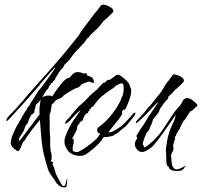

<svg xmlns="http://www.w3.org/2000/svg" viewBox="-20 -664 884 840"><path d="M271 151Q269 156 260 156Q252 156 240 149L228 138Q224 133 221 127Q218 121 213 116Q208 108 203.5 102Q199 96 195 89Q189 75 185.5 61.5Q182 48 178 35Q171 11 167 -12.5Q163 -36 161 -59Q159 -78 158 -96.5Q157 -115 155 -134V-140L121 -98Q115 -90 109.5 -82Q104 -74 98 -66L88 -50L80 -41Q77 -35 71.5 -20.5Q66 -6 61 -4Q60 -4 59.5 -3.5Q59 -3 58 -3Q54 -3 49 -8Q41 -13 34 -21Q27 -29 27 -39Q27 -44 28.5 -48.5Q30 -53 30 -59Q32 -61 32 -66L41 -86Q51 -111 67 -136Q68 -137 70 -140Q72 -143 71 -143L86 -169Q89 -175 94.5 -181Q100 -187 100 -194H101Q105 -197 109.5 -204.5Q114 -212 116 -216Q124 -228 132 -240.5Q140 -253 148 -266L161 -282Q176 -303 192 -324Q208 -345 221 -366V-368H222V-369Q218 -368 215 -364Q212 -360 209 -357Q200 -347 192 -338Q184 -329 176 -319L161 -303L152 -290Q136 -271 118.5 -252Q101 -233 84 -213L25 -148Q13 -135 9 -135Q7 -135 7 -137Q7 -139 9 -142.5Q11 -146 13 -150L25 -163L51 -190Q56 -195 60.5 -201Q65 -207 70 -212L86 -230L105 -253Q160 -314 214 -375.5Q268 -437 319 -502Q324 -508 328 -515Q332 -522 336 -528L393 -604Q398 -610 403.5 -616Q409 -622 413 -628L421 -640L431 -644Q438 -644 449.5 -639.5Q461 -635 469.5 -628Q478 -621 475 -612Q475 -611 465.5 -601.5Q456 -592 446 -583Q436 -574 434 -573Q432 -571 432 -571Q427 -565 422.5 -558.5Q418 -552 413 -547Q410 -543 398.5 -532.5Q387 -522 377 -512Q367 -502 367 -498Q364 -498 364 -499L349 -478L315 -442L304 -430Q298 -423 293 -415.5Q288 -408 282 -400L262 -381L256 -368L247 -360Q245 -358 238.5 -348Q232 -338 226 -328Q220 -318 220 -315Q212 -310 209 -301H204Q203 -297 200.5 -293.5Q198 -290 195 -287L191 -277L182 -267L175 -256Q173 -253 171.5 -249.5Q170 -246 168 -243L163 -237Q177 -246 193 -246Q203 -246 208 -242Q229 -274 248 -297.5Q267 -321 280 -323Q286 -324 290.5 -331Q295 -338 303.5 -344Q312 -350 329 -348Q334 -347 340.5 -344Q347 -341 352 -343Q354 -344 356 -344Q360 -344 360 -339Q360 -334 366 -332Q374 -330 380.5 -326Q387 -322 388 -317Q389 -315 390 -311.5Q391 -308 391 -306Q391 -301 387 -301Q385 -301 375 -306Q374 -307 371 -307Q365 -307 357 -303.5Q349 -300 343 -298Q337 -296 332 -289.5Q327 -283 321 -281Q310 -278 295 -269.5Q280 -261 268 -253Q256 -245 254 -241Q250 -236 242 -233.5Q234 -231 224 -225L216 -215Q215 -213 212 -211.5Q209 -210 207 -208Q206 -206 206 -203Q205 -198 203 -183.5Q201 -169 198 -167Q198 -178 197.5 -171Q197 -164 197 -149Q197 -128 197.5 -101.5Q198 -75 199 -69Q200 -54 199.5 -42.5Q199 -31 200 -18Q202 -14 201 -11Q200 -8 201 -5L204 4Q205 7 206 16Q207 25 205 26Q206 28 206 31Q206 35 204 37Q202 39 204 42L214 47L209 54Q211 58 215.5 67.5Q220 77 218 79Q221 83 222 87Q223 91 224 96Q226 99 232.5 112.5Q239 126 246 138Q253 150 257 150Q265 151 267.5 139.5Q270 128 271 123L273 116Q274 116 274.5 116.5Q275 117 274 117Q274 119 273.5 127.5Q273 136 274 137Q274 138 273 138Q272 138 273 139ZM62 -45 72 -56 140 -146 153 -163Q152 -179 153 -192Q154 -205 158 -229L149 -217Q146 -213 141 -209.5Q136 -206 136 -199Q135 -197 133.5 -189.5Q132 -182 130 -182Q130 -181 130.5 -180Q131 -179 131 -178Q131 -170 124 -166.5Q117 -163 114 -156Q111 -152 109 -147Q107 -142 105 -137L102 -127L91 -112L84 -92Q78 -82 70 -70Q62 -58 62 -45Z M571 -171Q574 -171 572 -166.5Q570 -162 570 -160L537 -119Q529 -109 519 -102.5Q509 -96 500 -87Q497 -83 490 -80Q483 -77 479 -73Q475 -69 459.5 -66.5Q444 -64 438 -64Q437 -64 435 -66L431 -60Q421 -44 407.5 -31Q394 -18 380 -7Q373 -1 365.5 4.5Q358 10 350 14Q342 18 329 18Q315 18 302 13Q283 6 273 -11Q269 -18 265.5 -26Q262 -34 262 -44Q262 -55 265 -63.5Q268 -72 271 -80Q289 -124 320 -163Q322 -165 325.5 -171Q329 -177 333 -183Q328 -179 321.5 -173.5Q315 -168 310 -163Q304 -156 300.5 -153Q297 -150 289 -140Q287 -136 278 -129.5Q269 -123 267 -123Q264 -123 265.5 -128.5Q267 -134 283 -150Q286 -152 288 -155Q290 -158 292 -161L322 -196L354 -225Q359 -230 369.5 -241.5Q380 -253 399 -268Q404 -272 414.5 -283.5Q425 -295 429 -299Q434 -304 439 -302L443 -307Q449 -315 455 -314.5Q461 -314 468 -320L477 -327H478V-328Q483 -330 485.5 -333.5Q488 -337 494 -337Q502 -337 514 -328Q526 -319 536 -308.5Q546 -298 548 -290Q548 -288 548 -287Q548 -286 549 -284Q554 -279 554 -266Q554 -251 548 -233.5Q542 -216 535.5 -201.5Q529 -187 525 -181Q525 -181 523.5 -184.5Q522 -188 519 -183L514 -176L515 -168L513 -161H512Q509 -155 500.5 -144Q492 -133 480 -118Q474 -111 467 -102Q460 -93 454 -85H457Q467 -85 479.5 -92Q492 -99 500 -105Q514 -113 525.5 -125.5Q537 -138 550 -152Q554 -157 557 -160.5Q560 -164 564 -168Q567 -171 571 -171ZM407 -104Q418 -112 437 -128.5Q456 -145 483 -182Q487 -187 496 -202.5Q505 -218 507 -223Q512 -234 516.5 -246.5Q521 -259 521 -272Q521 -286 520 -292.5Q519 -299 512 -299Q504 -299 487 -289L479 -281Q453 -265 427 -244Q426 -243 424.5 -242.5Q423 -242 423 -240Q421 -240 413 -231Q405 -222 398 -213Q391 -204 391 -203Q389 -199 382.5 -196Q376 -193 377 -186H370L372 -178H367V-177Q367 -170 360 -168Q358 -166 358 -168Q357 -165 355.5 -164.5Q354 -164 352 -162L346 -150L341 -137Q340 -137 333.5 -132Q327 -127 327 -126L328 -121Q321 -120 320 -115Q319 -110 317 -105V-98L304 -73L298 -63Q297 -62 296 -59Q295 -56 296 -56V-55H298L299 -63Q301 -59 302 -50.5Q303 -42 302 -37Q301 -33 299.5 -27.5Q298 -22 298 -17V-9Q298 -2 307 0Q316 2 321 1Q323 0 332.5 -5Q342 -10 350.5 -15.5Q359 -21 358 -23L359 -22H362Q364 -27 371 -31Q378 -35 382 -39Q389 -45 396.5 -51.5Q404 -58 409 -65L419 -79Q405 -82 405 -94Q405 -98 407 -104Z M774 82Q766 84 754 84Q744 84 735.5 82Q727 80 722 75Q719 71 719.5 70Q720 69 717 65Q713 60 712.5 62Q712 64 710 57Q708 51 707.5 39.5Q707 28 707 16Q707 4 706 0Q705 -13 707.5 -24.5Q710 -36 711 -47Q714 -67 720.5 -86Q727 -105 736 -123Q742 -135 745 -145Q748 -155 749 -162Q732 -138 711.5 -108Q691 -78 672 -53Q653 -28 640 -17Q630 -10 620 -4.5Q610 1 601 1Q587 1 577 -13Q570 -23 570 -33Q570 -45 580 -58Q581 -59 578 -65Q575 -71 580 -75Q584 -80 589 -89.5Q594 -99 598 -104Q601 -109 604.5 -113Q608 -117 613 -126Q615 -129 621.5 -140Q628 -151 630 -155Q641 -169 653.5 -188.5Q666 -208 672 -217L674 -220Q668 -216 642 -188Q616 -160 584 -130Q578 -126 576 -126Q574 -126 574 -128Q574 -132 580 -138L604 -164Q610 -169 619 -182Q628 -195 634 -199Q640 -205 647.5 -215Q655 -225 661 -232Q685 -260 694.5 -277.5Q704 -295 713 -306Q718 -311 722.5 -318Q727 -325 731 -330Q735 -336 738 -339L752 -336Q756 -336 765 -332Q774 -328 780.5 -321Q787 -314 783 -306Q783 -305 775 -297.5Q767 -290 759 -282Q751 -274 749 -273Q749 -273 748.5 -273Q748 -273 747 -272Q730 -252 724.5 -248Q719 -244 718 -243Q717 -242 714 -230Q710 -228 702 -218.5Q694 -209 692 -205L687 -197L680 -189L677 -179Q676 -176 674 -173Q672 -170 670 -167L652 -145Q649 -141 648 -136.5Q647 -132 645 -126Q644 -125 641.5 -118Q639 -111 637 -111Q637 -103 631 -94.5Q625 -86 620 -80Q618 -76 611 -58Q604 -40 605 -30Q609 -30 609 -24.5Q609 -19 613 -20Q622 -23 633 -33Q644 -43 649 -47Q674 -70 692.5 -97.5Q711 -125 729 -153Q747 -181 768 -203Q773 -208 779 -221.5Q785 -235 800 -235Q806 -235 814 -231Q817 -230 825.5 -223Q834 -216 840 -209.5Q846 -203 843 -201Q841 -200 837 -196Q834 -193 825.5 -184.5Q817 -176 812 -177Q812 -177 808 -170Q804 -163 787 -138Q785 -140 778.5 -127.5Q772 -115 770 -110Q766 -99 760.5 -91.5Q755 -84 750 -74V-72Q750 -70 748.5 -68.5Q747 -67 745 -65Q746 -62 746 -57Q746 -55 742.5 -45.5Q739 -36 737 -25Q738 -22 738.5 -19.5Q739 -17 739 -15Q739 -5 733 3Q727 11 729 24Q730 28 731 46.5Q732 65 743 74Q746 77 752 77Q762 77 773 71Q784 65 788 63L793 60Q794 61 793 61Q792 62 788 67.5Q784 73 785 75Q782 75 782 75Z"/></svg>

Font: Cherish
Style: Regular
Weight: 400
Designer: Robert E. Leuschke
Foundry: Robert E. Leuschke
Version: Version 1.005